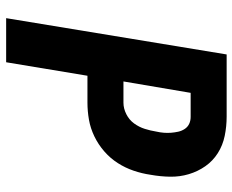

<svg xmlns="http://www.w3.org/2000/svg" viewBox="-88 -688 775 640"><g transform="rotate(90 300.0 -367.5)"><path d="M187 0H40L161 -735H368Q401 -735 432.5 -728.5Q464 -722 490 -705.5Q516 -689 533.5 -664Q551 -639 560 -609Q569 -579 568.5 -546.5Q568 -514 562 -481Q558 -453 548.5 -425Q539 -397 523 -372Q507 -347 484 -327Q461 -307 434 -294Q407 -281 378.5 -276Q350 -271 322 -271H232ZM322 -391Q341 -391 360 -400.5Q379 -410 391 -426.5Q403 -443 409 -462Q415 -481 418 -500Q421 -513 422 -525.5Q423 -538 422 -550Q421 -562 418.5 -573.5Q416 -585 409.5 -595Q403 -605 392.5 -610Q382 -615 369 -615H289L251 -391Z"/></g></svg>

Font: Iosevka Heavy Extended
Style: Italic
Weight: 900
Width: 7
Italic angle: -9°
Monospace: yes
Designer: Belleve Invis
Foundry: Belleve Invis
Version: Version 32.5.0; ttfautohint (v1.8.4)